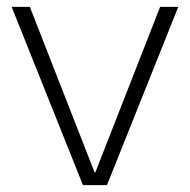

<svg xmlns="http://www.w3.org/2000/svg" viewBox="-20 -540 554 560"><path d="M222 0 14 -520H67L256 -37H258L447 -520H500L292 0Z"/></svg>

Font: M PLUS 1 Thin Light
Style: Regular
Weight: 300
Version: Version 1.001